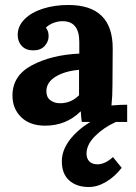

<svg xmlns="http://www.w3.org/2000/svg" viewBox="-20 -489 546 770"><path d="M327 127Q327 147 338.5 158.5Q350 170 371 170Q401 170 433 141L468 184Q441 219 406 240Q371 261 336 261Q287 261 257.5 234.5Q228 208 228 158Q228 114 259 73Q290 32 342 0H308Q306 -12 304 -42H303Q245 15 161 15Q100 15 65 -19Q30 -53 30 -106Q30 -186 108.5 -227.5Q187 -269 298 -274V-321Q298 -404 231 -404Q212 -404 194 -397Q176 -390 164 -378Q175 -365 175 -344Q175 -322 159 -304.5Q143 -287 113 -287Q84 -287 67.5 -304.5Q51 -322 51 -349Q51 -384 78 -411.5Q105 -439 151.5 -454Q198 -469 254 -469Q432 -469 432 -295L431 -146Q431 -103 427 -66Q459 -69 490 -69V0H445Q396 22 361.5 56.5Q327 91 327 127ZM166 -123Q166 -99 182 -87Q198 -75 221 -75Q265 -75 297 -107V-209Q240 -204 203 -181.5Q166 -159 166 -123Z"/></svg>

Font: Sumana
Style: Bold
Weight: 700
Designer: Cyreal, Alexei Vanyashin (Devanagari), Olga Karpushina (Latin)
Foundry: Cyreal
Version: Version 1.015;PS 001.015;hotconv 1.0.70;makeotf.lib2.5.58329